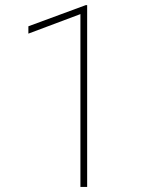

<svg xmlns="http://www.w3.org/2000/svg" viewBox="-20 -733 587 753"><path d="M321.8 0H295.4V-677.7L91.3 -601.1V-629.9L316.4 -712.9H321.8Z"/></svg>

Font: Roboto Thin
Style: Regular
Weight: 250
Designer: Google
Version: Version 2.134; 2016